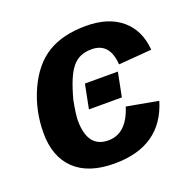

<svg xmlns="http://www.w3.org/2000/svg" viewBox="-103 -642 761 756"><g transform="rotate(-20 278.0 -264.0)"><path d="M262 -84Q339 -84 371 -186L503 -162Q451 10 254 10Q145 10 88 -44.5Q31 -99 31 -198Q31 -292 69 -376Q108 -461 171.5 -499.5Q235 -538 332 -538Q425 -538 480 -492Q535 -446 542 -362L403 -351Q397 -444 321 -444Q295 -444 275 -435.5Q255 -427 239.5 -408Q224 -389 211 -357.5Q198 -326 186 -281Q175 -223 175 -199Q175 -84 262 -84ZM231 -225 251 -326H389L369 -225Z"/></g></svg>

Font: Libra Sans Modern
Style: Bold Italic
Weight: 700
Italic angle: -12°
Foundry: Stefan Peev, Context Ltd
Version: Version 1.000